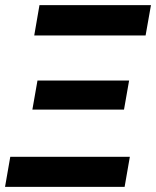

<svg xmlns="http://www.w3.org/2000/svg" viewBox="-26 -731 611 751"><path d="M14.2 -117.7H481.9L461.4 0H-6.3ZM120.6 -416H479L459 -302.2H100.6ZM128.4 -710.9H564.5L543.5 -592.3H107.9Z"/></svg>

Font: RobotoInd
Style: Bold Italic
Weight: 700
Italic angle: -12°
Designer: Google
Version: Version 2.001150; 2014